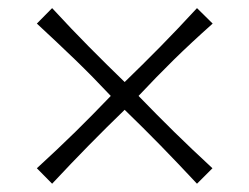

<svg xmlns="http://www.w3.org/2000/svg" viewBox="-20 -541 613 473"><path d="M108.4 -88.4Q157.2 -140.6 199 -183.1Q240.7 -225.6 287.1 -270.5Q333.5 -225.6 375 -183.1Q416.5 -140.6 465.3 -88.4L503.4 -126.5Q451.7 -174.3 408.9 -216.3Q366.2 -258.3 321.3 -304.7Q366.2 -352.5 408.4 -394Q450.7 -435.5 503.9 -482.9L465.3 -521Q417.5 -469.2 375.5 -426.5Q333.5 -383.8 287.1 -338.9Q240.7 -383.8 198.5 -426.5Q156.2 -469.2 108.4 -521L70.8 -482.9Q123.5 -434.1 165.8 -393.3Q208 -352.5 252.9 -304.7Q208.5 -258.3 165.8 -216.3Q123 -174.3 70.8 -126.5Z"/></svg>

Font: Pinar VF
Style: Regular
Weight: 300
Designer: Amin Abedi
Version: Version 2.000